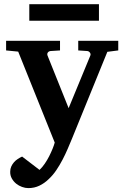

<svg xmlns="http://www.w3.org/2000/svg" viewBox="-20 -687 606 937"><path d="M503.9 -434.1 331.1 -9.8Q321.8 12.7 310.5 39.1Q299.3 65.4 285.4 92Q271.5 118.7 254.9 143.3Q238.3 168 217.8 187Q196.8 207.5 172.1 219.2Q147.5 231 118.2 231Q103.5 231 87.6 225.3Q71.8 219.7 58.8 209.2Q45.9 198.7 37.6 183.8Q29.3 168.9 29.8 150.9Q29.8 137.2 34.9 125.7Q40 114.3 48.1 105Q56.2 95.7 66.7 88.9Q77.1 82 87.9 77.1L172.9 142.1Q186.5 129.4 198.5 111.8Q210.4 94.2 220 75.4Q229.5 56.6 236.6 39.1Q243.7 21.5 247.1 8.8L68.8 -435.1L9.8 -440.9V-487.8H272.9V-440.9L227.1 -438Q217.8 -437 213.4 -430.7Q209 -424.3 211.9 -416L314.9 -159.2L420.9 -416Q423.8 -423.3 418.9 -430.2Q414.1 -437 405.8 -438L361.8 -440.9V-487.8H557.1V-440.9ZM123 -585.9V-666.5H462.9V-585.9Z"/></svg>

Font: Charis SIL CyrE
Style: Bold
Weight: 700
Foundry: SIL International
Version: Version 5.000